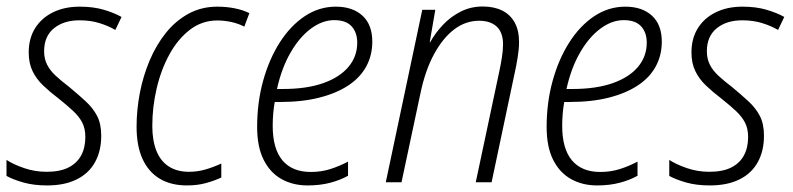

<svg xmlns="http://www.w3.org/2000/svg" viewBox="-22 -561 2440 591"><path d="M123 9.8Q81.1 9.8 49.1 0.5Q17.1 -8.8 -2 -19.5V-68.8Q19.5 -54.7 52.5 -43.5Q85.4 -32.2 121.1 -32.2Q162.6 -32.2 188.7 -45.4Q214.8 -58.6 227.8 -82.5Q240.7 -106.4 240.7 -139.6Q240.7 -165 231.2 -183.6Q221.7 -202.1 203.1 -219.5Q184.6 -236.8 158.2 -257.8Q131.8 -277.8 110.8 -297.9Q89.8 -317.9 78.1 -342.3Q66.4 -366.7 66.4 -399.4Q66.4 -442.9 86.2 -474.4Q106 -505.9 141.4 -523.2Q176.8 -540.5 223.1 -540.5Q265.1 -540.5 297.4 -531Q329.6 -521.5 352.1 -508.8L333 -468.8Q312.5 -481 284.7 -489.7Q256.8 -498.5 222.7 -498.5Q174.3 -498.5 144 -473.9Q113.8 -449.2 113.8 -403.3Q113.8 -380.4 122.8 -362.3Q131.8 -344.2 149.2 -328.1Q166.5 -312 191.4 -293Q219.7 -269.5 241.9 -249Q264.2 -228.5 276.9 -204.1Q289.6 -179.7 289.6 -143.1Q289.6 -96.2 270.5 -61.8Q251.5 -27.3 214.1 -8.8Q176.8 9.8 123 9.8Z M553.7 9.8Q503.9 9.8 469.2 -11.2Q434.6 -32.2 416.5 -72.3Q398.4 -112.3 398.4 -170.9Q398.4 -222.2 408.4 -274.7Q418.5 -327.1 438.7 -375Q459 -422.9 488.8 -460Q518.6 -497.1 558.3 -518.8Q598.1 -540.5 647 -540.5Q674.8 -540.5 700.4 -535.4Q726.1 -530.3 745.6 -520.5L730 -479Q712.4 -488.3 690.4 -493.2Q668.5 -498 646.5 -498Q600.1 -498 562.7 -469.5Q525.4 -440.9 499.5 -393.6Q473.6 -346.2 460.2 -288.8Q446.8 -231.4 446.8 -173.3Q446.8 -128.4 459.5 -96.7Q472.2 -64.9 497.6 -48.6Q522.9 -32.2 559.6 -32.2Q585.9 -32.2 610.4 -39.3Q634.8 -46.4 659.2 -57.6V-14.6Q638.7 -4.9 612.3 2.4Q585.9 9.8 553.7 9.8Z M924.8 9.8Q879.4 9.8 844.2 -10Q809.1 -29.8 789.3 -69.6Q769.5 -109.4 769.5 -169.9Q769.5 -245.1 787.8 -311.8Q806.2 -378.4 838.9 -429.9Q871.6 -481.4 915.8 -511Q960 -540.5 1011.7 -540.5Q1063.5 -540.5 1093.8 -512.7Q1124 -484.9 1124 -432.6Q1124 -391.1 1105.5 -356.7Q1086.9 -322.3 1050.3 -298.1Q1013.7 -273.9 960.9 -260.5Q908.2 -247.1 840.3 -247.1H823.7Q820.8 -231.4 819.1 -212.4Q817.4 -193.4 817.4 -173.8Q817.4 -103 847.4 -67.4Q877.4 -31.7 934.6 -31.7Q967.3 -31.7 995.4 -40.8Q1023.4 -49.8 1049.3 -63.5V-20Q1025.9 -6.8 994.6 1.5Q963.4 9.8 924.8 9.8ZM830.6 -287.1H849.1Q921.4 -287.1 972.4 -304.9Q1023.4 -322.8 1050.5 -355Q1077.6 -387.2 1077.6 -429.7Q1077.6 -460.9 1060.3 -480Q1043 -499 1006.8 -499Q970.2 -499 934.8 -472.7Q899.4 -446.3 872.1 -398.7Q844.7 -351.1 830.6 -287.1Z M1165.5 0 1277.8 -530.8H1317.9L1300.8 -431.2H1302.2Q1317.9 -459.5 1341.3 -484.4Q1364.7 -509.3 1395.8 -525.1Q1426.8 -541 1463.9 -541Q1498.5 -541 1523.7 -528.6Q1548.8 -516.1 1562.3 -491.7Q1575.7 -467.3 1575.7 -431.2Q1575.7 -410.6 1571.5 -384.8Q1567.4 -358.9 1562 -335L1491.2 0H1442.4L1514.6 -339.8Q1519.5 -362.3 1522.9 -384.3Q1526.4 -406.2 1526.4 -424.3Q1526.4 -460.9 1507.1 -479Q1487.8 -497.1 1452.6 -497.1Q1411.1 -497.1 1376 -470.5Q1340.8 -443.8 1313.7 -393.6Q1286.6 -343.3 1272 -272.9L1213.9 0Z M1815.9 9.8Q1770.5 9.8 1735.4 -10Q1700.2 -29.8 1680.4 -69.6Q1660.6 -109.4 1660.6 -169.9Q1660.6 -245.1 1679 -311.8Q1697.3 -378.4 1730 -429.9Q1762.7 -481.4 1806.9 -511Q1851.1 -540.5 1902.8 -540.5Q1954.6 -540.5 1984.9 -512.7Q2015.1 -484.9 2015.1 -432.6Q2015.1 -391.1 1996.6 -356.7Q1978 -322.3 1941.4 -298.1Q1904.8 -273.9 1852.1 -260.5Q1799.3 -247.1 1731.4 -247.1H1714.8Q1711.9 -231.4 1710.2 -212.4Q1708.5 -193.4 1708.5 -173.8Q1708.5 -103 1738.5 -67.4Q1768.6 -31.7 1825.7 -31.7Q1858.4 -31.7 1886.5 -40.8Q1914.6 -49.8 1940.4 -63.5V-20Q1917 -6.8 1885.7 1.5Q1854.5 9.8 1815.9 9.8ZM1721.7 -287.1H1740.2Q1812.5 -287.1 1863.5 -304.9Q1914.6 -322.8 1941.7 -355Q1968.8 -387.2 1968.8 -429.7Q1968.8 -460.9 1951.4 -480Q1934.1 -499 1897.9 -499Q1861.3 -499 1825.9 -472.7Q1790.5 -446.3 1763.2 -398.7Q1735.8 -351.1 1721.7 -287.1Z M2163.1 9.8Q2121.1 9.8 2089.1 0.5Q2057.1 -8.8 2038.1 -19.5V-68.8Q2059.6 -54.7 2092.5 -43.5Q2125.5 -32.2 2161.1 -32.2Q2202.6 -32.2 2228.8 -45.4Q2254.9 -58.6 2267.8 -82.5Q2280.8 -106.4 2280.8 -139.6Q2280.8 -165 2271.2 -183.6Q2261.7 -202.1 2243.2 -219.5Q2224.6 -236.8 2198.2 -257.8Q2171.9 -277.8 2150.9 -297.9Q2129.9 -317.9 2118.2 -342.3Q2106.4 -366.7 2106.4 -399.4Q2106.4 -442.9 2126.2 -474.4Q2146 -505.9 2181.4 -523.2Q2216.8 -540.5 2263.2 -540.5Q2305.2 -540.5 2337.4 -531Q2369.6 -521.5 2392.1 -508.8L2373 -468.8Q2352.5 -481 2324.7 -489.7Q2296.9 -498.5 2262.7 -498.5Q2214.4 -498.5 2184.1 -473.9Q2153.8 -449.2 2153.8 -403.3Q2153.8 -380.4 2162.8 -362.3Q2171.9 -344.2 2189.2 -328.1Q2206.5 -312 2231.4 -293Q2259.8 -269.5 2282 -249Q2304.2 -228.5 2316.9 -204.1Q2329.6 -179.7 2329.6 -143.1Q2329.6 -96.2 2310.5 -61.8Q2291.5 -27.3 2254.2 -8.8Q2216.8 9.8 2163.1 9.8Z"/></svg>

Font: Open Sans SemiCondensed Light
Style: Italic
Weight: 300
Width: 4
Italic angle: -12°
Designer: Monotype Design Team
Foundry: Monotype Imaging Inc.
Version: Version 3.000